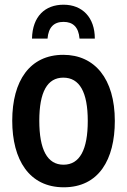

<svg xmlns="http://www.w3.org/2000/svg" viewBox="-20 -786 540 816"><path d="M250 -766C172 -766 118 -717 116 -622H182C186 -670 209 -693 250 -693C290 -693 314 -671 318 -622H383C383 -712 330 -766 250 -766ZM251 10C400 10 468 -108 468 -272C468 -452 382 -553 249 -553C107 -553 32 -443 32 -273C32 -107 104 10 251 10ZM250 -86C181 -86 147 -150 147 -273C147 -395 181 -456 249 -456C318 -456 353 -395 353 -272C353 -150 319 -86 250 -86Z"/></svg>

Font: Noto Sans Mono ExtraCondensed SemiBold
Style: Regular
Weight: 600
Width: 2
Designer: Monotype Design Team
Foundry: Monotype Imaging Inc.
Version: Version 2.014